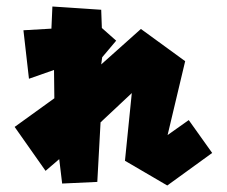

<svg xmlns="http://www.w3.org/2000/svg" viewBox="-20 -585 697 590"><path d="M25 -195 147 -283 146 -370 69 -343 52 -492 138 -497 141 -565 291 -555 293 -499 337 -460 294 -409 291 -387 413 -496 549 -397 495 -170 560 -216 632 -115 494 -15 364 -91 385 -299 289 -209 279 -26 171 -21 162 -96 120 -60Z"/></svg>

Font: Super Mario
Style: Regular
Weight: 400
Version: Version 1.0